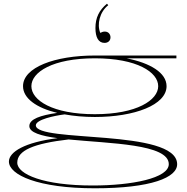

<svg xmlns="http://www.w3.org/2000/svg" viewBox="-20 -799 1009 1034"><path d="M491 -169C705 -169 877 -234 877 -335C877 -407 789 -460 661 -485H930V-500H495H491C275 -500 104 -436 104 -335C104 -269 177 -218 288 -191C198 -178 138 -158 138 -120C138 -85 201 -67 290 -55C114 -33 28 19 28 71C28 143 185 215 491 215C794 215 936 157 934 84C930 -107 173 -29 173 -124C173 -155 273 -176 328 -183C377 -174 433 -169 491 -169ZM491 -184C263 -184 149 -259 149 -335C149 -410 263 -485 491 -485C718 -485 832 -410 832 -335C832 -260 717 -184 491 -184ZM563 -771 556 -779C514 -744 494 -704 494 -648C494 -598 510 -568 543 -568C560 -568 575 -578 575 -598C575 -612 566 -629 544 -629C536 -629 528 -626 520 -622C501 -668 517 -735 563 -771ZM73 77C73 11 161 -26 349 -48C571 -26 889 -24 889 85C889 161 689 200 479 200C216 200 73 140 73 77Z"/></svg>

Font: Sprat Extended Thin
Style: Regular
Weight: 100
Width: 9
Designer: Ethan Nakache
Foundry: Collletttivo
Version: Version 2.000;Glyphs 3.2 (3217)